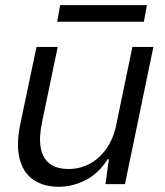

<svg xmlns="http://www.w3.org/2000/svg" viewBox="-20 -704 629 734"><path d="M204.4 10Q146 10 107.2 -17.1Q68.4 -44.1 54.9 -97.2Q41.4 -150.3 57.4 -228.7L119.6 -524.7H200.6L140.6 -236.3Q128.6 -179.4 135.6 -139.6Q142.7 -99.7 169.3 -78.9Q195.9 -58 242.4 -58Q286.7 -58 323.8 -78.3Q360.9 -98.6 387.3 -136.4Q413.7 -174.3 424.4 -226.7L486.1 -524.7H566.4L457.7 0H383.3L396.3 -95.6H391.9Q356.9 -40.7 307.1 -15.4Q257.3 10 204.4 10ZM198.6 -621 210 -684.3H541.6L530.1 -621Z"/></svg>

Font: Mona Sans
Style: Italic
Weight: 200
Italic angle: -11.6951°
Designer: Deni Anggara
Foundry: GitHub
Version: Version 2.000